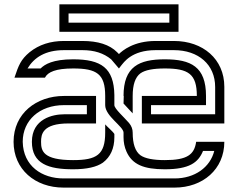

<svg xmlns="http://www.w3.org/2000/svg" viewBox="-20 -853 1082 873"><path d="M729.2 -125C677.1 -125 639.6 -132.3 618.8 -146.9C594.8 -164.6 583.3 -199 583.3 -250C583.3 -265.6 578.1 -280.2 566.7 -293.8C544.6 -319.5 500 -358.8 500 -375V-420.8C498 -544.2 439.9 -583.3 312.5 -583.3C220.4 -583.3 183.5 -560.6 164.6 -541.7H105.2C135.4 -592.1 186.8 -625 270.8 -625H355.2C408.3 -625 451 -611.5 485.4 -583.3L520.8 -541.7L531.2 -555.2C542.3 -567.9 577.4 -625 687.5 -625H770.8C882.5 -625 958.3 -559.1 958.3 -457.3V-333.3H666.7V-375H916.7V-416.7C916.7 -550 847.9 -583.3 729.2 -583.3C612.2 -583.3 541.7 -550 541.7 -416.7H542.7L541.7 -382.3C549.3 -372.8 579.7 -342.4 583.3 -337.5V-416.7C583.3 -467.7 594.8 -502.1 618.8 -519.8C639.6 -534.4 676 -541.7 729.2 -541.7C836.7 -541.7 875 -516.7 875 -416.7H625V-291.7H1000V-458.3C1000 -584.3 902.7 -666.7 770.8 -666.7H687.5C587.5 -666.7 536.1 -622.5 520.8 -607.3L512.5 -615.6C478.1 -650 426 -666.7 354.2 -666.7H270.8C209.4 -666.7 157.3 -650 114.6 -615.6C74.7 -582.4 64.6 -556.2 45.8 -500H184.4C197.2 -525.6 233.9 -541.7 312.5 -541.7C420 -541.7 458.3 -516.7 458.3 -416.7V-375C458.3 -324.8 541.7 -278 541.7 -250V-229.2C541.7 -206.3 545.8 -184.4 555.2 -163.5C581.4 -104.7 634.2 -83.3 729.2 -83.3C840.7 -83.3 881.5 -113.7 903.1 -166.7H954.2C935.7 -92.7 866.2 -41.7 774 -41.7H268.8C170.8 -41.7 85.5 -97.9 83.3 -208.3C83.3 -305.9 159.8 -375 270.8 -375H375V-333.3H270.8C220.7 -333.3 125 -313.2 125 -208.3C125 -108.3 200.2 -83.3 312.5 -83.3C375 -83.3 419.8 -93.8 447.9 -113.5C482.3 -139.6 500 -178.1 500 -229.2V-243.8C492.7 -255.9 464.6 -279.2 458.3 -287.5V-250C458.3 -150 420 -125 312.5 -125C175.3 -125 166.7 -167 166.7 -208.3C166.7 -242.1 173.2 -291.7 291.7 -291.7H416.7V-416.7H270.8C145.7 -416.7 41.7 -337.3 41.7 -208.3C41.7 -83.3 139.3 0 268.8 0H774C902.1 0 1000 -83.3 1000 -208.3H871.9C863.5 -149.9 831.5 -125 729.2 -125ZM750 -791.7V-750H291.7V-791.7ZM791.7 -833.3H250V-708.3H791.7Z"/></svg>

Font: Sportrop
Style: Regular
Weight: 500
Version: Version 0.9